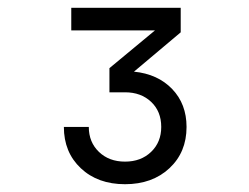

<svg xmlns="http://www.w3.org/2000/svg" viewBox="-20 -850 640 493"><path d="M301 -377Q231 -377 187.5 -418Q144 -459 144 -524H208Q208 -485 234 -460Q260 -435 301 -435Q342 -435 368 -460Q394 -485 394 -524Q394 -564 368 -588.5Q342 -613 301 -613H261V-675L378 -772H163V-830H444V-767L324 -666Q385 -660 422 -621.5Q459 -583 459 -524Q459 -459 415 -418Q371 -377 301 -377Z"/></svg>

Font: JetBrains Mono NL Light
Style: Regular
Weight: 300
Monospace: yes
Designer: Philipp Nurullin, Konstantin Bulenkov
Foundry: JetBrains
Version: Version 2.305; ttfautohint (v1.8.4.7-5d5b)